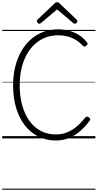

<svg xmlns="http://www.w3.org/2000/svg" viewBox="-20 -1236 872 1715"><path d="M479 19Q393 19 323 -16Q253 -51 202.5 -115.5Q152 -180 124.5 -271Q97 -362 97 -474Q97 -549 110.5 -615Q124 -681 149 -736.5Q174 -792 209.5 -836Q245 -880 290 -911Q335 -942 388 -958Q441 -974 500 -974Q548 -974 594.5 -962Q641 -950 682.5 -925Q724 -900 755 -859Q764 -850 762.5 -843Q761 -836 751 -828Q742 -820 734.5 -820Q727 -820 718 -829Q689 -861 654.5 -881Q620 -901 581 -911Q542 -921 500 -921Q450 -921 405 -907Q360 -893 321.5 -866Q283 -839 252.5 -800Q222 -761 200.5 -711.5Q179 -662 167.5 -602.5Q156 -543 156 -474Q156 -372 179.5 -291Q203 -210 245.5 -152.5Q288 -95 347.5 -65Q407 -35 479 -35Q522 -35 559 -46.5Q596 -58 628 -78.5Q660 -99 687.5 -126Q715 -153 740 -184Q749 -194 756.5 -194.5Q764 -195 774 -187Q785 -179 786 -172Q787 -165 779 -155Q738 -101 691.5 -61.5Q645 -22 592.5 -1.5Q540 19 479 19ZM331 -1024Q324 -1024 316.5 -1031.5Q309 -1039 309 -1047Q309 -1050 310 -1053.5Q311 -1057 314 -1060L465 -1203Q470 -1209 475.5 -1212.5Q481 -1216 490 -1216Q499 -1216 504 -1212.5Q509 -1209 515 -1203L666 -1059Q669 -1056 670 -1052.5Q671 -1049 671 -1046Q671 -1038 664 -1031Q657 -1024 649 -1024Q644 -1024 640 -1026Q636 -1028 632 -1032L490 -1152L348 -1032Q344 -1028 340 -1026Q336 -1024 331 -1024ZM0 449H832V459H0ZM0 -20H832V0H0ZM0 -505H832V-500H0ZM0 -969H832V-959H0Z"/></svg>

Font: Playwrite IT Trad Guides
Style: Regular
Weight: 400
Designer: Veronika Burian, José Scaglione
Foundry: TypeTogether
Version: Version 1.003